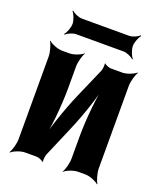

<svg xmlns="http://www.w3.org/2000/svg" viewBox="-140 -820 789 936"><g transform="rotate(20 255.0 -352.0)"><path d="M306 -502 238 -346C201 -261 162 -146 148 -75L152 -74C170 -145 183 -269 183 -366V-478C183 -502 193 -539 202 -552L201 -554C189 -542 154 -528 131 -528H92C69 -528 35 -542 23 -554L21 -552C30 -539 41 -502 41 -478V-50C41 -26 30 11 21 24L23 26C35 14 70 0 93 0H153C163 0 183 8 187 14L190 12C188 6 190 -17 194 -26L261 -183C298 -268 336 -383 350 -453L347 -454C329 -384 316 -260 316 -163V-50C316 -26 306 11 297 24L298 26C310 14 345 0 368 0H406C429 0 463 14 475 26L477 24C468 11 457 -26 457 -50V-478C457 -502 468 -539 477 -552L475 -554C463 -542 428 -528 405 -528H346C336 -528 316 -536 312 -542L310 -540C312 -533 310 -511 306 -502ZM409 -668C409 -687 421 -717 431 -727L428 -730C419 -720 393 -708 376 -708H130C112 -708 86 -720 77 -730L74 -727C84 -717 96 -687 96 -668C96 -648 84 -618 74 -608L77 -605C86 -615 112 -627 130 -627H376C393 -627 419 -615 428 -605L431 -608C421 -618 409 -648 409 -668Z"/></g></svg>

Font: Asimov
Style: EdgeExtreme
Weight: 500
Designer: Google
Version: Version 2.000980: 2014